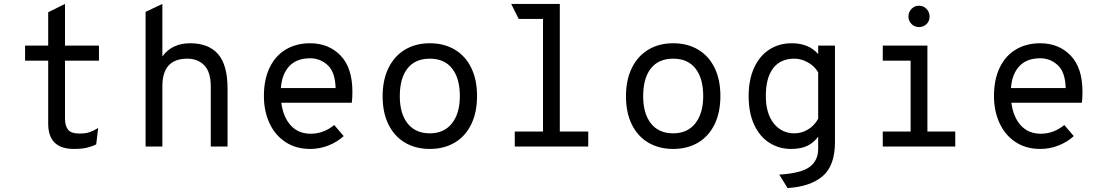

<svg xmlns="http://www.w3.org/2000/svg" viewBox="-20 -742 5584 972"><path d="M224 -116V-435H107V-511H224V-680L309 -722V-511H481V-435H309V-143Q309 -105 324.5 -85.5Q340 -66 383 -66Q414 -66 434 -73Q454 -80 477 -94L467 -11Q445 0 419 6Q393 12 354 12Q224 12 224 -116Z M717 -682 802 -722V-456Q850 -523 943 -523Q1036 -523 1084 -468Q1132 -413 1132 -293V0H1047V-304Q1047 -377 1014.5 -411Q982 -445 928 -445Q802 -445 802 -306V0H717Z M1761 -222H1404Q1414 -148 1452.5 -106.5Q1491 -65 1553 -65Q1618 -65 1672 -109L1720 -53Q1687 -23 1643 -5.5Q1599 12 1550 12Q1478 12 1425 -23Q1372 -58 1344 -119Q1316 -180 1316 -256Q1316 -339 1345 -399.5Q1374 -460 1427 -491.5Q1480 -523 1550 -523Q1644 -523 1704 -461Q1764 -399 1764 -278Q1764 -245 1761 -222ZM1679 -296Q1677 -377 1639 -412Q1601 -447 1550 -447Q1482 -447 1444.5 -407Q1407 -367 1402 -296Z M1917 -255Q1917 -337 1946.5 -397.5Q1976 -458 2030 -490.5Q2084 -523 2156 -523Q2228 -523 2282 -491Q2336 -459 2365.5 -399Q2395 -339 2395 -256Q2395 -173 2365.5 -112.5Q2336 -52 2282 -20Q2228 12 2156 12Q2084 12 2030 -20Q1976 -52 1946.5 -112Q1917 -172 1917 -255ZM2308 -256Q2308 -345 2269 -395Q2230 -445 2156 -445Q2082 -445 2043 -395.5Q2004 -346 2004 -255Q2004 -167 2043.5 -117Q2083 -67 2156 -67Q2228 -67 2268 -117.5Q2308 -168 2308 -256Z M2958 -76V0H2586V-76H2729V-646H2606L2568 -722H2814V-76Z M3149 -255Q3149 -337 3178.5 -397.5Q3208 -458 3262 -490.5Q3316 -523 3388 -523Q3460 -523 3514 -491Q3568 -459 3597.5 -399Q3627 -339 3627 -256Q3627 -173 3597.5 -112.5Q3568 -52 3514 -20Q3460 12 3388 12Q3316 12 3262 -20Q3208 -52 3178.5 -112Q3149 -172 3149 -255ZM3540 -256Q3540 -345 3501 -395Q3462 -445 3388 -445Q3314 -445 3275 -395.5Q3236 -346 3236 -255Q3236 -167 3275.5 -117Q3315 -67 3388 -67Q3460 -67 3500 -117.5Q3540 -168 3540 -256Z M3925 142Q4037 135 4079.5 102.5Q4122 70 4122 12V-50Q4099 -19 4066.5 -3.5Q4034 12 3984 12Q3925 12 3876 -18.5Q3827 -49 3798.5 -109.5Q3770 -170 3770 -256Q3770 -338 3797.5 -398.5Q3825 -459 3874.5 -491Q3924 -523 3988 -523Q4075 -523 4122 -468V-511H4207V-23Q4207 97 4144.5 150Q4082 203 3967 210ZM4122 -141V-376Q4103 -408 4069.5 -426.5Q4036 -445 4002 -445Q3931 -445 3894 -396.5Q3857 -348 3857 -256Q3857 -168 3897 -117.5Q3937 -67 4002 -67Q4038 -67 4070.5 -86.5Q4103 -106 4122 -141Z M4579 -658Q4579 -681 4594.5 -697Q4610 -713 4632 -713Q4655 -713 4670.5 -697Q4686 -681 4686 -658Q4686 -635 4670.5 -620Q4655 -605 4632 -605Q4610 -605 4594.5 -620.5Q4579 -636 4579 -658ZM4816 -76V0H4449V-76H4590V-435H4449V-511H4675V-76Z M5457 -222H5100Q5110 -148 5148.5 -106.5Q5187 -65 5249 -65Q5314 -65 5368 -109L5416 -53Q5383 -23 5339 -5.5Q5295 12 5246 12Q5174 12 5121 -23Q5068 -58 5040 -119Q5012 -180 5012 -256Q5012 -339 5041 -399.5Q5070 -460 5123 -491.5Q5176 -523 5246 -523Q5340 -523 5400 -461Q5460 -399 5460 -278Q5460 -245 5457 -222ZM5375 -296Q5373 -377 5335 -412Q5297 -447 5246 -447Q5178 -447 5140.5 -407Q5103 -367 5098 -296Z"/></svg>

Font: Overpass Mono
Style: Regular
Weight: 400
Monospace: yes
Designer: Delve Withrington, Dave Bailey
Foundry: Delve Fonts
Version: Version 1.000;DELV;Overpass